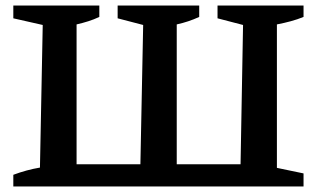

<svg xmlns="http://www.w3.org/2000/svg" viewBox="-20 -672 1145 692"><path d="M1074 -611Q1052 -602 1028 -595.5Q1004 -589 978 -584V-67L1074 -47V0H28V-42Q76 -60 124 -68L134 -582L28 -606V-652H338V-611Q319 -602 298.5 -595.5Q278 -589 256 -584V-80H486L496 -582L404 -606V-652H698V-611Q659 -593 617 -584V-80H847L856 -582L764 -606V-652H1074Z"/></svg>

Font: Piazzolla SC SemiBold
Style: Regular
Weight: 600
Designer: Juan Pablo del Peral
Foundry: Huerta Tipografica
Version: Version 1.330